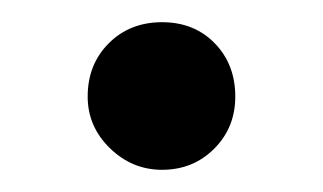

<svg xmlns="http://www.w3.org/2000/svg" viewBox="-20 -142 291 173"><path d="M126 11Q99 11 79 -8.5Q59 -28 59 -55Q59 -84 78 -103Q97 -122 126 -122Q155 -122 173.5 -103Q192 -84 192 -55Q192 -27 173 -8Q154 11 126 11Z"/></svg>

Font: Higure Gothic Medium
Style: Regular
Weight: 500
Designer: Yoshimichi Ohira
Foundry: Positype
Version: Version 1.000